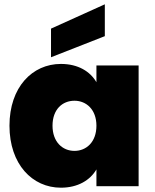

<svg xmlns="http://www.w3.org/2000/svg" viewBox="-20 -865 720 892"><path d="M217 -732V-599L467 -697V-845ZM263 -568C130 -568 24 -460 24 -281C24 -102 130 7 263 7C342 7 399 -28 428 -78V0H624V-561H428V-483C399 -533 343 -568 263 -568ZM326 -397C381 -397 428 -356 428 -281C428 -205 381 -164 326 -164C270 -164 224 -206 224 -281C224 -357 270 -397 326 -397Z"/></svg>

Font: Poppins STUK1
Style: Regular
Weight: 400
Designer: Jonny Pinhorn (original), Sammy Jo Hughes (modified version)
Foundry: Type Mafia
Version: Version 1.002;hotconv 1.0.109;makeotfexe 2.5.65596